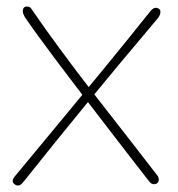

<svg xmlns="http://www.w3.org/2000/svg" viewBox="-20 -560 546 590"><path d="M56 -508Q50 -519 50 -525Q50 -529 51 -532Q52 -535 53.5 -536.5Q55 -538 57.5 -539Q60 -540 62 -540Q68 -540 71.5 -538Q75 -536 79 -529Q116 -475 165 -408.5Q214 -342 267.5 -273Q321 -204 371.5 -139.5Q422 -75 461 -24Q465 -20 466.5 -15.5Q468 -11 468 -8Q468 -4 466 -0.5Q464 3 460.5 4.5Q457 6 453 6Q449 6 445.5 4Q442 2 439 -2Q437 -4 418.5 -28Q400 -52 370.5 -90Q341 -128 305 -175Q269 -222 231 -271.5Q193 -321 158 -367.5Q123 -414 96.5 -450.5Q70 -487 56 -508ZM52 -1Q47 5 43.5 7.5Q40 10 35 10Q31 10 27.5 8Q24 6 21.5 3Q19 0 19 -3Q19 -8 22 -13Q25 -18 28 -21Q95 -102 166 -187.5Q237 -273 307 -358.5Q377 -444 440 -523Q446 -531 450.5 -533.5Q455 -536 458 -536Q462 -536 465.5 -534.5Q469 -533 471 -530.5Q473 -528 473 -524Q473 -519 471 -514Q469 -509 465 -504Q351 -369 252 -248.5Q153 -128 52 -1Z"/></svg>

Font: Playpen Sans Thin
Style: Regular
Weight: 250
Designer: Laura Meseguer, Veronika Burian, José Scaglione
Foundry: TypeTogether
Version: Version 1.001